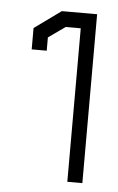

<svg xmlns="http://www.w3.org/2000/svg" viewBox="-42 -765 337 547"><g transform="rotate(5 126.5 -491.5)"><path d="M171 -250V-689H128L80 -655V-617H37V-678L113 -733H214V-250Z"/></g></svg>

Font: Turret Road
Style: Regular
Weight: 400
Designer: Noponies
Foundry: Noponies
Version: Version 1.001; ttfautohint (v1.8)